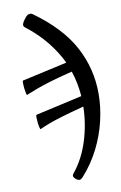

<svg xmlns="http://www.w3.org/2000/svg" viewBox="-109 -810 727 1155"><g transform="rotate(-10 254.0 -233.0)"><path d="M103 -57Q100 -56 97 -68.5Q94 -81 92 -99Q90 -117 90 -131Q90 -145 93 -146L378 -210Q375 -248 367.5 -287.5Q360 -327 347 -365Q258 -343 204.5 -326.5Q151 -310 118.5 -297.5Q86 -285 59 -274Q56 -272 53 -285Q50 -298 48 -316Q46 -334 46 -348Q46 -362 49 -363L324 -424Q293 -490 241.5 -554.5Q190 -619 114 -678Q104 -686 109 -700Q114 -714 127 -729Q141 -748 153.5 -750.5Q166 -753 176 -746Q340 -628 411.5 -494Q483 -360 483 -208Q483 -126 463 -41Q443 44 402.5 124Q362 204 301 272Q288 285 280 284.5Q272 284 261 277Q248 266 245.5 257.5Q243 249 252 239Q313 164 345 62Q377 -40 379 -146Q295 -124 243.5 -108.5Q192 -93 160.5 -81Q129 -69 103 -57Z"/></g></svg>

Font: Junicode
Style: Bold Italic
Weight: 700
Italic angle: -11°
Designer: Peter S. Baker
Version: Version 2.100; ttfautohint (v1.8.4)